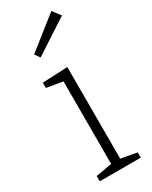

<svg xmlns="http://www.w3.org/2000/svg" viewBox="-205 -833 697 880"><g transform="rotate(-30 143.5 -393.5)"><path d="M259 -28V0H42V-28L127 -43V-480L42 -494V-522L175 -528V-43ZM91 -627 72 -654 240 -787 272 -745Z"/></g></svg>

Font: Bitter Light
Style: Regular
Weight: 300
Designer: Sol Matas, and Bitter project Authors
Foundry: Sol Matas
Version: Version 2.001